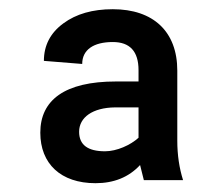

<svg xmlns="http://www.w3.org/2000/svg" viewBox="-20 -741 486 423"><path d="M383.3 -344.2C375 -370.6 370.6 -399.4 370.6 -431.2V-585.4C370.6 -671.4 317.9 -720.7 228.5 -720.7C184.1 -720.7 147.9 -710.4 119.6 -689.5C90.8 -668.5 76.7 -640.6 76.7 -606.9L161.1 -600.1C161.1 -631.3 186 -648.4 228.5 -648.4C266.1 -648.4 285.2 -627.9 285.2 -586.4V-561.5H235.4C122.6 -561.5 68.8 -520.5 68.8 -448.7C68.8 -380.4 113.8 -337.4 190.4 -337.4C231 -337.4 263.7 -350.6 288.6 -377.4L296.9 -344.2ZM211.4 -407.7C173.3 -407.7 154.3 -421.9 154.3 -450.7C154.3 -482.4 184.1 -503.9 233.4 -504.4H285.2V-437.5C267.6 -421.4 237.3 -407.7 211.4 -407.7Z"/></svg>

Font: Roboto Medium
Style: Regular
Weight: 500
Designer: Google
Version: Version 2.137; 2017